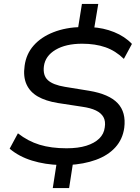

<svg xmlns="http://www.w3.org/2000/svg" viewBox="-20 -840 711 975"><path d="M248 115 269 -20 286 -2Q209 -4 142.5 -24.5Q76 -45 29 -85L71 -163Q122 -123 181 -105Q240 -87 318 -87Q377 -87 418.5 -100Q460 -113 484 -136.5Q508 -160 512 -193Q517 -224 505.5 -245Q494 -266 467 -279Q440 -292 397 -298L273 -317Q212 -327 172 -350Q132 -373 114.5 -412Q97 -451 105 -506Q113 -566 151 -609Q189 -652 251.5 -676.5Q314 -701 394 -703L375 -689L396 -820H479L457 -688L444 -702Q505 -699 559.5 -677Q614 -655 650 -617L609 -541Q567 -582 515.5 -600Q464 -618 397 -618Q314 -618 262 -587Q210 -556 203 -504Q197 -457 223 -433Q249 -409 310 -399L433 -379Q534 -362 577.5 -316Q621 -270 611 -191Q603 -133 566 -92Q529 -51 467.5 -28.5Q406 -6 327 -2L352 -21L331 115Z"/></svg>

Font: Nunito Sans 10pt SemiExpanded Medium
Style: Italic
Weight: 500
Width: 6
Italic angle: -9°
Designer: Vernon Adams
Foundry: Vernon Adams
Version: Version 3.101;gftools[0.9.27]